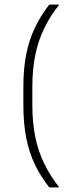

<svg xmlns="http://www.w3.org/2000/svg" viewBox="-20 -695 316 834"><path d="M120.5 -317V-239Q120.5 -163 133.2 -100.5Q146 -38 172 15.5Q198 69 237.5 119H194Q156 71 131 18.5Q106 -34 93.8 -96.8Q81.5 -159.5 81.5 -237V-319Q81.5 -397 94 -459.5Q106.5 -522 131.5 -574.5Q156.5 -627 194 -675H237.5Q198 -625.5 172 -571.8Q146 -518 133.2 -456Q120.5 -394 120.5 -317Z"/></svg>

Font: Anek Bangla Medium ExtraLight
Style: Regular
Weight: 250
Version: Version 1.003